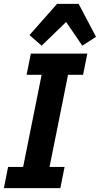

<svg xmlns="http://www.w3.org/2000/svg" viewBox="-26 -976 518 996"><path d="M287 0H-6L16 -110H94L190 -588H112L134 -698H427L405 -588H327L231 -110H309ZM270 -956H382L472 -785L401 -739L317 -862L190 -739L127 -794Z"/></svg>

Font: IBM Plex Sans Condensed
Style: Bold Italic
Weight: 700
Width: 3
Italic angle: -11.31°
Designer: Mike Abbink, Paul van der Laan, Pieter van Rosmalen
Foundry: Bold Monday
Version: Version 3.201